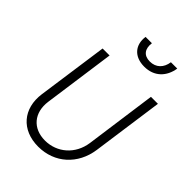

<svg xmlns="http://www.w3.org/2000/svg" viewBox="-284 -1125 1264 1264"><g transform="rotate(45 348.0 -493.5)"><path d="M315 12C467 12 581 -92 603 -245L673 -745H608L539 -246C522 -127 430 -48 318 -48C205 -48 137 -127 153 -244L223 -745H158L88 -249C67 -96 159 12 315 12ZM304 -999C292 -914 342 -854 436 -854C529 -854 586 -914 599 -999H540C532 -941 495 -904 438 -904C381 -904 355 -941 363 -999Z"/></g></svg>

Font: Mluvka Light
Style: Italic
Weight: 300
Italic angle: -8°
Designer: Modified by Jiří Krblich, Original typeface by Gumpita Rahayu
Foundry: Gumpita Rahayu & Jiří Krblich
Version: Version 2.000;Glyphs 3.1.1 (3134)